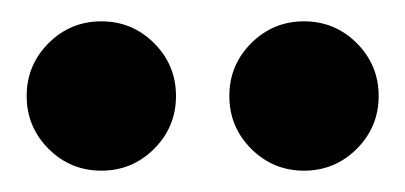

<svg xmlns="http://www.w3.org/2000/svg" viewBox="-20 -725 380 180"><path d="M75 -565Q46 -565 25.5 -585.5Q5 -606 5 -635Q5 -664 25.5 -684.5Q46 -705 75 -705Q104 -705 124.5 -684.5Q145 -664 145 -635Q145 -606 124.5 -585.5Q104 -565 75 -565ZM265 -565Q236 -565 215.5 -585.5Q195 -606 195 -635Q195 -664 215.5 -684.5Q236 -705 265 -705Q294 -705 314.5 -684.5Q335 -664 335 -635Q335 -606 314.5 -585.5Q294 -565 265 -565Z"/></svg>

Font: PT Root UI Bold
Style: Regular
Weight: 700
Designer: Vitaly Kuzmin
Foundry: ParaType Ltd.
Version: Version 2.000G